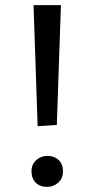

<svg xmlns="http://www.w3.org/2000/svg" viewBox="-20 -720 369 750"><path d="M127 -227 111 -700H218L202 -232ZM103 -51Q103 -78 121.5 -94.5Q140 -111 164 -111Q193 -111 209.5 -94.5Q226 -78 226 -51Q226 -23 207.5 -6.5Q189 10 164 10Q136 10 119.5 -6.5Q103 -23 103 -51Z"/></svg>

Font: Bitter Medium
Style: Regular
Weight: 500
Designer: Sol Matas, and Bitter project Authors
Foundry: Sol Matas
Version: Version 2.001